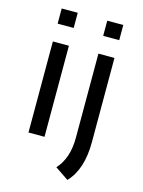

<svg xmlns="http://www.w3.org/2000/svg" viewBox="-131 -774 776 1044"><g transform="rotate(15 256.5 -251.5)"><path d="M173.3 -512.7V0H83V-512.7ZM173.3 -698.2V-612.8H83V-698.2ZM429.7 -512.7V-39.1Q429.7 116.2 354 194.3L278.3 143.1Q339.4 77.1 339.4 -39.1V-512.7ZM429.7 -698.2V-612.8H339.4V-698.2Z"/></g></svg>

Font: Voltera
Style: Regular
Weight: 400
Designer: Bernd Montag
Version: Version 1.301